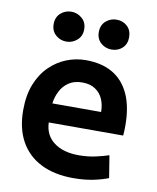

<svg xmlns="http://www.w3.org/2000/svg" viewBox="-85 -814 730 892"><g transform="rotate(10 280.0 -368.0)"><path d="M321 12Q232 12 168.5 -20Q105 -52 71.5 -112.5Q38 -173 38 -259Q38 -329 58.5 -381Q79 -433 114.5 -468Q150 -503 194 -520.5Q238 -538 285 -538Q361 -538 412.5 -507.5Q464 -477 491 -417.5Q518 -358 518 -269Q518 -258 517.5 -245Q517 -232 516 -223H165Q167 -163 211 -130Q255 -97 328 -97Q371 -97 408.5 -105.5Q446 -114 469 -122L486 -17Q456 -5 414.5 3.5Q373 12 321 12ZM166 -313H396Q396 -346 384.5 -373Q373 -400 348.5 -416.5Q324 -433 287 -433Q249 -433 223.5 -416Q198 -399 184 -371.5Q170 -344 166 -313ZM393 -607Q364 -607 342.5 -626Q321 -645 321 -677Q321 -710 342.5 -729Q364 -748 393 -748Q423 -748 443.5 -729Q464 -710 464 -677Q464 -645 443.5 -626Q423 -607 393 -607ZM180 -607Q151 -607 129.5 -626Q108 -645 108 -677Q108 -710 129.5 -729Q151 -748 180 -748Q208 -748 230 -729Q252 -710 252 -677Q252 -645 230 -626Q208 -607 180 -607Z"/></g></svg>

Font: Ubuntu Sans Mono SemiBold
Style: Regular
Weight: 600
Monospace: yes
Designer: Dalton Maag Ltd
Foundry: Dalton Maag Ltd
Version: Version 1.006